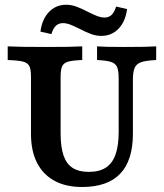

<svg xmlns="http://www.w3.org/2000/svg" viewBox="-20 -763 679 795"><path d="M108.3 -208.1V-445.2Q108.3 -475.4 101.6 -489.1Q94.8 -502.9 75.3 -507.9Q55.8 -512.9 11.9 -514.5V-571Q54.9 -568.5 171 -568.5Q276.9 -568.5 320.5 -571V-514.5Q280.2 -512.9 262 -507.7Q243.9 -502.4 237.4 -488.7Q231 -475 231 -445.2V-210.4Q231 -154.1 243.1 -119.1Q255.2 -84.1 280.9 -67.7Q306.6 -51.3 347.7 -51.3Q390.8 -51.3 418.1 -68.9Q445.3 -86.5 458.4 -123.3Q471.4 -160 471.4 -218V-436.5Q471.4 -469.8 465 -485Q458.5 -500.3 440.4 -506.4Q422.2 -512.5 381.9 -514.5V-571Q411.6 -568.5 494.3 -568.5Q591.3 -568.5 626.7 -571V-514.5Q584.8 -512.5 565.1 -505.8Q545.4 -499.1 537.9 -482.7Q530.3 -466.3 530.3 -432.8V-209.3Q530.3 -98.7 477.7 -43.7Q425 11.3 320 11.3Q253 11.3 205.5 -14.4Q158.1 -40.2 133.2 -89.2Q108.3 -138.3 108.3 -208.1ZM308.5 -644.1Q283.1 -656.7 268.7 -662Q254.3 -667.2 240.6 -667.2Q223.1 -667.2 211.6 -656.5Q200.1 -645.8 192.8 -621.8L147.4 -632Q154 -683.3 182.7 -713.3Q211.3 -743.3 254.1 -743.3Q275.6 -743.3 296.7 -735.5Q317.8 -727.8 344.8 -713.6Q370.5 -700.9 384.7 -695.6Q398.9 -690.4 412.7 -690.4Q430.5 -690.4 441.8 -701.1Q453.1 -711.8 460.9 -735.8L506.2 -725.6Q499.6 -674.3 471 -644.3Q442.4 -614.4 399.6 -614.4Q378.1 -614.4 356.9 -622.1Q335.8 -629.8 308.5 -644.1Z"/></svg>

Font: Playfair Micro SmCond SmLight
Style: Regular
Weight: 360
Width: 4
Designer: Claus Eggers Sørensen
Foundry: Claus Eggers Sørensen
Version: Version 2.100;Glyphs 3.2 (3219)